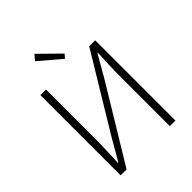

<svg xmlns="http://www.w3.org/2000/svg" viewBox="-236 -984 1115 1115"><g transform="rotate(-45 322.0 -426.5)"><path d="M97 0V-659H143V-255Q143 -207 141 -159Q139 -111 137 -63H141L216 -193L498 -659H547V0H501V-409Q501 -457 503 -502.5Q505 -548 507 -596H503L429 -467L146 0ZM347 -707 214 -820 242 -853 367 -730Z"/></g></svg>

Font: CV Source Sans Light
Style: Regular
Weight: 300
Designer: Paul D. Hunt
Foundry: Adobe Systems Incorporated
Version: Version 3.001